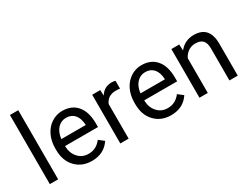

<svg xmlns="http://www.w3.org/2000/svg" viewBox="-71 -1272 2325 1804"><g transform="rotate(-30 1091.5 -370.0)"><path d="M166.5 -750H76.2V0H166.5Z M530.3 9.8C618.7 9.8 685.1 -24.4 729.5 -92.3L674.3 -135.3C641.1 -92.3 599.1 -64 535.2 -64C490.2 -64 453.1 -80.1 424.3 -112.3C395 -144 379.9 -186 378.4 -238.3H736.3V-275.9C736.3 -360.4 717.3 -424.8 679.2 -470.2C641.1 -515.6 587.9 -538.1 519 -538.1C477.1 -538.1 438 -526.4 402.3 -503.4C366.2 -480 338.4 -447.8 318.4 -406.7C298.3 -365.2 288.1 -318.4 288.1 -266.1V-249.5C288.1 -170.9 310.5 -107.9 355.5 -61C400.4 -13.7 458.5 9.8 530.3 9.8ZM519 -463.9C594.7 -463.9 640.6 -411.1 646 -319.3V-312.5H381.3C387.2 -360.4 402.3 -397.5 427.2 -424.3C452.1 -450.7 482.4 -463.9 519 -463.9Z M1096.2 -531.2C1086.9 -535.6 1073.7 -538.1 1056.2 -538.1C1002 -538.1 960 -514.6 930.2 -467.3L928.7 -528.3H840.8V0H931.2V-375C952.1 -425.3 992.7 -450.7 1051.8 -450.7C1067.9 -450.7 1082.5 -449.7 1096.2 -447.3Z M1389.2 9.8C1477.5 9.8 1543.9 -24.4 1588.4 -92.3L1533.2 -135.3C1500 -92.3 1458 -64 1394 -64C1349.1 -64 1312 -80.1 1283.2 -112.3C1253.9 -144 1238.8 -186 1237.3 -238.3H1595.2V-275.9C1595.2 -360.4 1576.2 -424.8 1538.1 -470.2C1500 -515.6 1446.8 -538.1 1377.9 -538.1C1335.9 -538.1 1296.9 -526.4 1261.2 -503.4C1225.1 -480 1197.3 -447.8 1177.2 -406.7C1157.2 -365.2 1147 -318.4 1147 -266.1V-249.5C1147 -170.9 1169.4 -107.9 1214.4 -61C1259.3 -13.7 1317.4 9.8 1389.2 9.8ZM1377.9 -463.9C1453.6 -463.9 1499.5 -411.1 1504.9 -319.3V-312.5H1240.2C1246.1 -360.4 1261.2 -397.5 1286.1 -424.3C1311 -450.7 1341.3 -463.9 1377.9 -463.9Z M1699.7 -528.3V0H1790V-376.5C1814.9 -427.2 1860.4 -461.4 1918.9 -461.4C1991.2 -461.4 2024.4 -425.8 2024.9 -349.6V0H2115.2V-349.1C2114.3 -475.1 2058.1 -538.1 1946.3 -538.1C1881.3 -538.1 1828.6 -512.7 1788.1 -461.9L1785.2 -528.3Z"/></g></svg>

Font: Roboto
Style: Regular
Weight: 400
Designer: Google
Version: Version 2.137; 2017